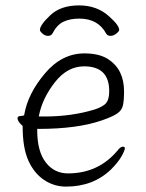

<svg xmlns="http://www.w3.org/2000/svg" viewBox="-20 -679 540 712"><path d="M225 13Q180 13 143 -12Q106 -37 85 -84Q64 -131 64 -210V-212Q45 -228 45 -241Q45 -249 59 -249L69 -251L70 -254Q83 -331 146 -406Q209 -481 293 -481Q349 -481 382 -459Q440 -421 440 -340Q440 -307 436 -288.5Q432 -270 414.5 -258Q397 -246 356 -232Q266 -201 123 -201H118V-196Q118 -118 149.5 -77Q181 -36 232 -36Q345 -36 416 -121Q427 -135 435 -135Q443 -135 443 -130Q443 -121 430.5 -99Q418 -77 392 -51Q326 13 225 13ZM386 -617Q422 -585 422 -568Q422 -563 411.5 -554.5Q401 -546 390 -546Q379 -546 374 -554Q344 -610 274 -610Q240 -610 215.5 -598.5Q191 -587 174 -554Q169 -546 158 -546Q147 -546 137.5 -554.5Q128 -563 128 -568Q128 -586 166.5 -622.5Q205 -659 273 -659Q341 -659 386 -617ZM331 -273Q364 -284 374.5 -298Q385 -312 385 -341Q385 -433 292 -433Q230 -433 184 -374.5Q138 -316 125 -253L124 -247H145Q246 -247 331 -273Z"/></svg>

Font: Moon Stars Kai HW Light
Style: Regular
Weight: 300
Designer: GuiWonder
Version: Version 1.101